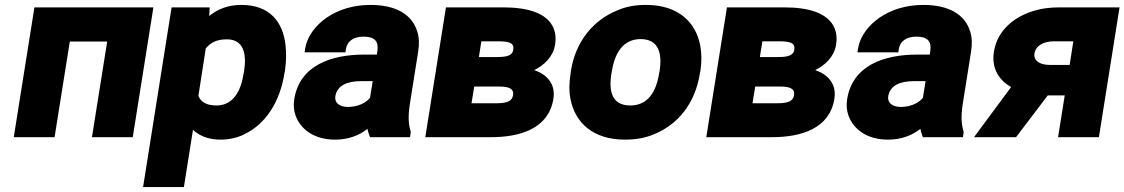

<svg xmlns="http://www.w3.org/2000/svg" viewBox="-20 -558 4574 781"><path d="M36 0H202L264 -389H416L354 0H520L604 -528H120Z M562 203H728L765 -30C789 -7 826 10 876 10C910 10 945 3 974 -12C1062 -54 1119 -145 1137 -260L1139 -270C1145 -309 1145 -345 1141 -378C1130 -466 1080 -538 962 -538C907 -538 866 -521 831 -493L833 -528H678ZM787 -168 817 -361C836 -384 860 -398 903 -398C970 -398 984 -341 973 -269L971 -259C960 -187 928 -129 861 -129C818 -129 797 -144 787 -168Z M1177 -155C1173 -131 1175 -109 1182 -89C1202 -32 1258 10 1343 10C1397 10 1441 -7 1475 -34C1476 -23 1482 -10 1485 0H1648L1651 -22L1650 -25C1641 -54 1640 -88 1647 -134L1681 -348C1686 -379 1685 -407 1677 -431C1655 -501 1588 -538 1487 -538C1416 -538 1354 -518 1307 -485C1269 -458 1230 -416 1221 -358L1219 -345H1385L1387 -358C1392 -391 1419 -409 1459 -409C1505 -409 1521 -389 1515 -350L1513 -336H1462C1327 -336 1199 -292 1177 -155ZM1344 -166C1351 -210 1391 -228 1450 -228H1496L1485 -160C1468 -139 1435 -123 1395 -123C1361 -123 1340 -140 1344 -166Z M1710 0H1977C2096 0 2212 -35 2231 -156C2241 -219 2202 -256 2153 -273C2193 -292 2230 -327 2238 -376C2242 -402 2240 -423 2232 -443C2205 -507 2123 -528 2027 -528H1794ZM1898 -138 1909 -206H2010C2053 -206 2071 -196 2067 -171C2063 -146 2042 -138 1999 -138ZM1928 -326 1938 -390H2005C2053 -390 2072 -383 2068 -356C2065 -334 2046 -326 2003 -326Z M2301 -259C2295 -221 2294 -186 2301 -153C2320 -59 2392 10 2522 10C2563 10 2603 4 2638 -11C2737 -50 2808 -137 2827 -260L2829 -269C2835 -307 2834 -342 2828 -375C2809 -469 2738 -538 2608 -538C2567 -538 2529 -532 2494 -517C2395 -478 2321 -391 2302 -268ZM2467 -259 2469 -269C2481 -343 2515 -399 2586 -399C2657 -399 2675 -344 2663 -269L2661 -259C2649 -184 2615 -129 2544 -129C2471 -129 2455 -183 2467 -259Z M2853 0H3120C3239 0 3355 -35 3374 -156C3384 -219 3345 -256 3296 -273C3336 -292 3373 -327 3381 -376C3385 -402 3383 -423 3375 -443C3348 -507 3266 -528 3170 -528H2937ZM3041 -138 3052 -206H3153C3196 -206 3214 -196 3210 -171C3206 -146 3185 -138 3142 -138ZM3071 -326 3081 -390H3148C3196 -390 3215 -383 3211 -356C3208 -334 3189 -326 3146 -326Z M3426 -155C3422 -131 3424 -109 3431 -89C3451 -32 3507 10 3592 10C3646 10 3690 -7 3724 -34C3725 -23 3731 -10 3734 0H3897L3900 -22L3899 -25C3890 -54 3889 -88 3896 -134L3930 -348C3935 -379 3934 -407 3926 -431C3904 -501 3837 -538 3736 -538C3665 -538 3603 -518 3556 -485C3518 -458 3479 -416 3470 -358L3468 -345H3634L3636 -358C3641 -391 3668 -409 3708 -409C3754 -409 3770 -389 3764 -350L3762 -336H3711C3576 -336 3448 -292 3426 -155ZM3593 -166C3600 -210 3640 -228 3699 -228H3745L3734 -160C3717 -139 3684 -123 3644 -123C3610 -123 3589 -140 3593 -166Z M3942 0H4113L4242 -170H4311L4284 0H4450L4534 -528H4289C4253 -528 4219 -524 4189 -515C4112 -493 4038 -440 4023 -348C4012 -278 4045 -231 4093 -204ZM4188 -341C4193 -372 4225 -390 4267 -390H4346L4331 -294H4249C4209 -294 4183 -312 4188 -341Z"/></svg>

Font: Asimov Pro
Style: UltObl
Weight: 900
Designer: Google
Version: Version 2.000980; 2014